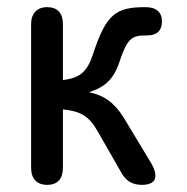

<svg xmlns="http://www.w3.org/2000/svg" viewBox="-20 -517 524 537"><path d="M112 0C141 0 156 -17 156 -48V-211C206 -206 229 -192 253 -150L320 -33C333 -10 351 0 377 0C415 0 426 -21 402 -62L326 -188C300 -230 270 -251 229 -259C269 -272 295 -291 312 -338C337 -413 348 -418 393 -418C419 -418 433 -432 433 -457C433 -483 417 -497 387 -497C305 -497 277 -479 240 -365C223 -314 202 -299 156 -293V-449C156 -480 141 -497 112 -497C83 -497 67 -479 67 -449V-48C67 -17 83 0 112 0Z"/></svg>

Font: 寒蝉半圆体
Style: Regular
Weight: 400
Designer: Yoshimichi Ohira & Warren
Foundry: ChillType
Version: Version 1.800;Glyphs 3.1.1 (3135)